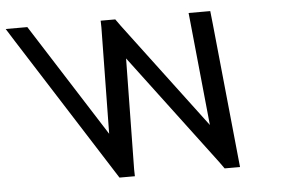

<svg xmlns="http://www.w3.org/2000/svg" viewBox="-253 -648 1114 733"><g transform="rotate(-5 304.0 -281.5)"><path d="M-175.6 -533 -207 -583H-124L-104.9 -553L151.7 -150L157.6 -557L157 -583H213L231.6 -557L537.7 -150L497.1 -553L494 -583H577L582.4 -533L635.3 -10L638.4 20H579.4L560.8 -6L241.1 -431L234.8 -6L235.4 20H176.4L157.3 -10Z"/></g></svg>

Font: Nordica Plus
Style: NordicaClassicLightOpObl
Weight: 300
Version: Version 1.01